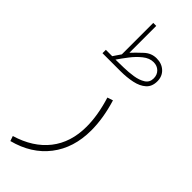

<svg xmlns="http://www.w3.org/2000/svg" viewBox="-277 -593 867 867"><g transform="rotate(45 156.5 -159.5)"><path d="M81.1 -338.4Q86.4 -346.2 93.3 -356.4Q100.1 -366.7 106 -375V-575.7H125V-404.3Q146.5 -426.8 171.6 -450.2Q196.8 -473.6 230 -473.6Q263.2 -473.6 284.4 -453.9Q305.7 -434.1 305.7 -402.3Q305.7 -368.7 284.9 -350.1Q264.2 -331.5 229.7 -324.2Q195.3 -316.9 154.8 -316.9H40.5V-338.4ZM154.3 -338.9Q184.1 -339.4 214.1 -344Q244.1 -348.6 264.4 -361.6Q284.7 -374.5 284.7 -399.9Q284.7 -422.9 270 -437.3Q255.4 -451.7 232.4 -451.7Q206.5 -451.7 182.1 -432.1Q157.7 -412.6 137.5 -386Q117.2 -359.4 102.5 -337.9ZM26.9 257.8 18.6 233.9Q118.2 204.1 171.4 136.5Q224.6 68.8 224.6 -31.7Q224.6 -104.5 197.8 -190.9L224.6 -199.7Q251.5 -111.8 251.5 -34.7Q251.5 77.1 192.6 153.6Q133.8 230 26.9 257.8Z"/></g></svg>

Font: Vazirmatn RD FD Thin
Style: Regular
Weight: 100
Designer: Saber Rastikerdar
Foundry: Saber Rastikerdar
Version: Version 33.003